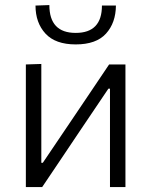

<svg xmlns="http://www.w3.org/2000/svg" viewBox="-20 -756 611 776"><path d="M84.5 0V-495.5L147 -497.5V-98H153L270.5 -272Q308 -327.5 346 -384Q384 -440.5 421 -495.5H487V0H424.5V-397.5H418L302 -225.5Q264 -168.5 226 -112.2Q188 -56 150.5 0ZM286 -576.5Q204 -576.5 163.8 -620.2Q123.5 -664 123.5 -733.5L179.5 -735.5Q179.5 -623 286 -623Q392 -623 392 -733.5H448.5Q448 -664 408.5 -620.2Q369 -576.5 286 -576.5Z"/></svg>

Font: Commissioner Light
Style: Regular
Weight: 300
Designer: Kostas Bartsokas
Foundry: Kostas Bartsokas
Version: Version 1.000; ttfautohint (v1.8.3)